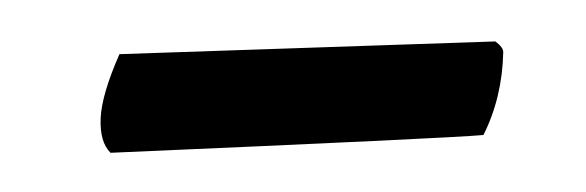

<svg xmlns="http://www.w3.org/2000/svg" viewBox="-20 -206 290 95"><path d="M39.1 -179.2 225.1 -185.5Q229 -182.6 229 -180.2Q228.5 -157.7 219.2 -139.2Q203.1 -137.7 34.7 -130.4Q29.3 -135.7 29.8 -147.5Q30.3 -159.2 39.1 -179.2Z"/></svg>

Font: AMoshref-Thulth
Style: Regular
Weight: 400
Designer: Ali Moshref
Foundry: Ali Moshref
Version: Version 0.1